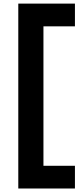

<svg xmlns="http://www.w3.org/2000/svg" viewBox="-20 -909 452 1081"><path d="M83 152.3V-888.7H401.9V-760.7H224.6V24.4H401.9V152.3Z"/></svg>

Font: Newest Shape
Style: Bold
Weight: 700
Designer: Wojciech Kalinowski "wmk69" (wmk69@o2.pl)
Foundry: Wojciech Kalinowski "wmk69" (wmk69@o2.pl)
Version: Version 1.0.0; 2022-02-24